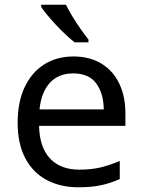

<svg xmlns="http://www.w3.org/2000/svg" viewBox="-20 -786 604 816"><path d="M292 -546Q361 -546 410.5 -516Q460 -486 486.5 -431.5Q513 -377 513 -304V-251H146Q148 -160 192.5 -112.5Q237 -65 317 -65Q368 -65 407.5 -74.5Q447 -84 489 -102V-25Q448 -7 408 1.5Q368 10 313 10Q237 10 178.5 -21Q120 -52 87.5 -113.5Q55 -175 55 -264Q55 -352 84.5 -415Q114 -478 167.5 -512Q221 -546 292 -546ZM291 -474Q228 -474 191.5 -433.5Q155 -393 148 -321H421Q420 -389 389 -431.5Q358 -474 291 -474ZM260 -766Q271 -744 287.5 -716.5Q304 -689 322.5 -663Q341 -637 356 -618V-606H297Q274 -624 245 -652.5Q216 -681 191.5 -709.5Q167 -738 155 -756V-766Z"/></svg>

Font: Noto Sans Imperial Aramaic
Style: Regular
Weight: 400
Designer: Monotype Design Team
Foundry: Monotype Imaging Inc.
Version: Version 2.001; ttfautohint (v1.8.4.7-5d5b)